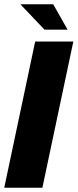

<svg xmlns="http://www.w3.org/2000/svg" viewBox="-39 -886 366 906"><path d="M127 -690H307L161 0H-19ZM57 -866H212L280 -746H171Z"/></svg>

Font: Decalotype Black Italic
Style: Regular
Weight: 900
Italic angle: -12°
Designer: Alfredo Marco Pradil
Foundry: Alfredo Marco Pradil
Version: Version 1.0